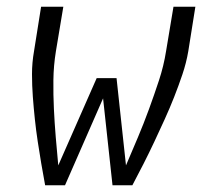

<svg xmlns="http://www.w3.org/2000/svg" viewBox="-20 -550 640 570"><path d="M114 0Q108 -32 102.5 -64.5Q97 -97 92 -130Q87 -163 83.5 -196Q80 -229 77.5 -262.5Q75 -296 75 -330Q75 -364 81 -398L102 -530H168L146 -398Q139 -355 138.5 -312Q138 -269 140 -227Q142 -185 145.5 -143Q149 -101 153 -59L267 -318H326L354 -59Q372 -101 389.5 -142.5Q407 -184 422.5 -226.5Q438 -269 452 -311.5Q466 -354 473 -398L495 -530H560L539 -398Q533 -363 521.5 -329Q510 -295 497 -262Q484 -229 469 -196Q454 -163 438.5 -130Q423 -97 406.5 -64.5Q390 -32 373 0H314L286 -258L173 0Z"/></svg>

Font: Iosevka Curly Light Extended
Style: Italic
Weight: 300
Width: 7
Italic angle: -9°
Monospace: yes
Designer: Belleve Invis
Foundry: Belleve Invis
Version: Version 11.1.0; ttfautohint (v1.8.3)